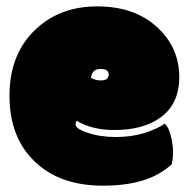

<svg xmlns="http://www.w3.org/2000/svg" viewBox="-20 -568 593 603"><path d="M303.2 15.1Q168 15.1 89.8 -60.1Q9.8 -135.7 9.8 -267.3Q9.8 -398.9 92.3 -476.1Q168.5 -547.9 285.2 -547.9Q401.9 -547.9 472.4 -483.6Q543 -419.4 543 -325.7Q543 -242.2 484.9 -199.7Q431.2 -159.7 338.4 -159.7Q269 -159.7 221.2 -188.5Q217.3 -185.5 217.3 -177.7Q217.3 -163.1 255.9 -150.9Q294.4 -137.7 343.5 -137.7Q392.6 -137.7 432.9 -150.1Q473.1 -162.6 497.6 -179.7Q509.3 -169.4 516.4 -141.8Q523.4 -114.3 523.4 -91.6Q523.4 -68.8 519 -51.3Q481 -19 440.9 -5.4Q384.3 15.1 303.2 15.1ZM296.9 -315.4Q321.3 -315.4 321.3 -334Q321.3 -351.6 295.4 -351.6Q269.5 -351.6 265.6 -323.7Q279.3 -315.4 296.9 -315.4Z"/></svg>

Font: Modak
Style: Regular
Weight: 400
Version: Version 1.036;PS Version 1.000;hotconv 1.0.79;makeotf.lib2.5